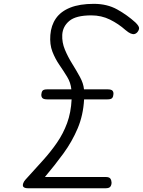

<svg xmlns="http://www.w3.org/2000/svg" viewBox="-20 -1004 762 1024"><path d="M200.5 -501Q201.5 -513.5 207.2 -520.5Q213 -527.5 232.5 -527.5H360.5Q357 -563.5 338 -594.5Q319 -625.5 296.8 -657.8Q274.5 -690 259.5 -728.5Q244.5 -767 248.5 -817.5Q252.5 -868.5 278.2 -905.8Q304 -943 354.2 -963.2Q404.5 -983.5 480.5 -983.5Q551 -983.5 604.8 -953.8Q658.5 -924 702.5 -884Q722.5 -864.5 721.8 -853Q721 -841.5 711 -830.5Q705.5 -824.5 697.2 -822.5Q689 -820.5 677.2 -825.2Q665.5 -830 649 -844Q612 -877 566.5 -899.5Q521 -922 467 -922Q385 -922 349.8 -892.5Q314.5 -863 312 -818.5Q310 -778 326 -739.5Q342 -701 364.8 -664.5Q387.5 -628 406.2 -593.8Q425 -559.5 428 -527.5H553Q573.5 -527.5 579.8 -520.5Q586 -513.5 585 -502Q584.5 -489 578.5 -481.5Q572.5 -474 553 -474H428.5Q424 -389.5 394.2 -319.2Q364.5 -249 318.8 -186.2Q273 -123.5 219.5 -60H543.5Q562.5 -60 568.5 -51.5Q574.5 -43 575 -30.5Q575 -17.5 568.8 -8.8Q562.5 0 543.5 0H128.5Q117.5 0 111 -3Q104.5 -6 102.5 -11Q100.5 -17 103.8 -26.5Q107 -36 115.5 -45.5Q164 -99 207 -146.5Q250 -194 283.5 -242.5Q317 -291 337.8 -347.2Q358.5 -403.5 362 -474H232.5Q212.5 -474 206 -481.2Q199.5 -488.5 200.5 -501Z"/></svg>

Font: Edu QLD Hand
Style: Regular
Weight: 400
Designer: Tina and Corey Anderson, Eben Sorkin
Foundry: Sorkin Type Co.
Version: Version 2.000